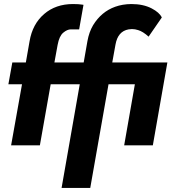

<svg xmlns="http://www.w3.org/2000/svg" viewBox="-20 -720 849 951"><path d="M427 211H285L375 -302.5H231L177.5 0H35L89 -302.5H21.5L41 -410.5H108L126.5 -516Q141 -601 198.5 -650.5Q256 -700 341.5 -700Q370.5 -700 388 -697L393.5 -696L372 -574.5H330.5Q313 -574.5 293.2 -558Q273.5 -541.5 265.5 -498.2Q257.5 -455 249.5 -410.5H394.5L413 -516Q421 -561 441 -595Q482 -662 550.5 -686.5Q586.5 -699.5 630.5 -700Q689.5 -700 731 -678.5Q769.5 -658.5 781.5 -633.5L716 -538.5Q688 -564 664 -571Q649 -576 633.5 -576L617 -574.5Q563.5 -565 552 -499L536 -410.5H809L737 0H595L648 -302.5H517.5Z"/></svg>

Font: Lucymar Sans
Style: Bold Italic
Weight: 700
Italic angle: -10°
Foundry: The League of Moveable Type (original font) / Main changes by Cristiano Sobral with portions from Mirco Monsees
Version: Version 2.00;August 30, 2020;FontCreator 13.0.0.2681 64-bit